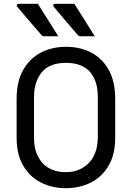

<svg xmlns="http://www.w3.org/2000/svg" viewBox="-20 -965 690 1005"><path d="M178 -945Q207 -899 232 -860Q257 -821 285 -775H212Q206 -775 202 -777.5Q198 -780 196 -783Q165 -819 146 -840.5Q127 -862 111 -881.5Q95 -901 70 -930Q66 -935 68.5 -940Q71 -945 77 -945ZM369 -945Q398 -899 423 -860Q448 -821 476 -775H403Q392 -775 386 -783Q355 -819 336.5 -840.5Q318 -862 302 -881.5Q286 -901 261 -930Q257 -935 259 -940Q261 -945 267 -945ZM326 -720Q399 -720 457 -690Q515 -660 549 -599.5Q583 -539 583 -446V-245Q583 -156 548 -97Q513 -38 454.5 -9Q396 20 324 20Q254 20 195.5 -9Q137 -38 102 -97Q67 -156 67 -245V-446Q67 -539 101.5 -599.5Q136 -660 194.5 -690Q253 -720 326 -720ZM158 -247Q158 -192 173.5 -157.5Q189 -123 210 -104Q228 -87 256 -75.5Q284 -64 326 -64Q398 -64 445 -112Q492 -160 492 -250V-455Q492 -508 478.5 -542Q465 -576 443 -597Q424 -615 394.5 -625.5Q365 -636 326 -636Q238 -636 198 -586Q158 -536 158 -455Z"/></svg>

Font: Recursive Sn Lnr St
Style: Regular
Weight: 400
Version: Version 1.079;hotconv 1.0.112;makeotfexe 2.5.65598; ttfautoh